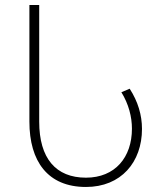

<svg xmlns="http://www.w3.org/2000/svg" viewBox="-20 -734 643 764"><path d="M322 10C462 10 545 -89 545 -221C545 -276 529 -330 496 -381L463 -367C492 -320 505 -269 505 -222C505 -108 438 -27 322 -27C202 -27 136 -104 136 -250V-714H97V-250C97 -92 170 10 322 10Z"/></svg>

Font: Noto Sans Georgian ExtraLight
Style: Regular
Weight: 200
Designer: Monotype Design Team, Akaki Razmadze
Foundry: Google LLC
Version: Version 2.005